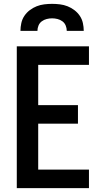

<svg xmlns="http://www.w3.org/2000/svg" viewBox="-20 -975 540 995"><path d="M67 0V-735H441V-639H178V-430H384V-334H178V-96H441V0ZM86 -815Q86 -835 90.5 -855.5Q95 -876 106.5 -893Q118 -910 134.5 -922.5Q151 -935 170 -942.5Q189 -950 209.5 -952.5Q230 -955 250 -955Q270 -955 290.5 -952.5Q311 -950 330 -942.5Q349 -935 365.5 -922.5Q382 -910 393.5 -893Q405 -876 409.5 -855.5Q414 -835 414 -815H326Q326 -829 320.5 -842.5Q315 -856 303.5 -864.5Q292 -873 278 -876.5Q264 -880 250 -880Q236 -880 222 -876.5Q208 -873 196.5 -864.5Q185 -856 179.5 -842.5Q174 -829 174 -815Z"/></svg>

Font: Iosevka SS18
Style: Bold
Weight: 700
Monospace: yes
Designer: Belleve Invis
Foundry: Belleve Invis
Version: Version 25.1.1; ttfautohint (v1.8.4)